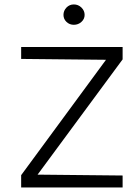

<svg xmlns="http://www.w3.org/2000/svg" viewBox="-20 -824 613 844"><path d="M73 0V-54L462 -583V-561L73 -565V-617.5H519V-563L136.5 -44.5L129 -56.5L519 -52.5V0ZM304.5 -715Q285.5 -715 272.2 -727.8Q259 -740.5 259 -758.5Q259 -777 272.2 -790.8Q285.5 -804.5 304.5 -804.5Q324 -804.5 338 -790.8Q352 -777 352 -758.5Q352 -740.5 338 -727.8Q324 -715 304.5 -715Z"/></svg>

Font: Karla Light
Style: Regular
Weight: 300
Designer: Jonathan Pinhorn
Version: Version 2.004;gftools[0.9.33]